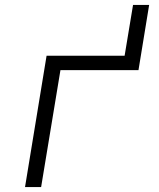

<svg xmlns="http://www.w3.org/2000/svg" viewBox="-20 -755 640 775"><path d="M81 0 168 -530H483L517 -735H582L539 -472H224L146 0Z"/></svg>

Font: Iosevka Curly LtExObl
Style: Regular
Weight: 300
Width: 7
Italic angle: -9°
Monospace: yes
Designer: Belleve Invis
Foundry: Belleve Invis
Version: Version 11.1.0; ttfautohint (v1.8.3)